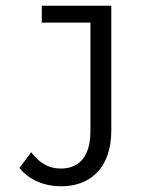

<svg xmlns="http://www.w3.org/2000/svg" viewBox="-20 -477 540 671"><path d="M194 174C289 174 369 117 369 -22V-457H126V-398H296V-18C296 74 253 112 193 112C143 112 113 86 89 55L48 110C83 153 136 174 194 174Z"/></svg>

Font: Inconsolata Thin
Style: Regular
Weight: 100
Monospace: yes
Designer: Raph Levien, Cyreal, Brenton Simpson
Foundry: Raph Levien, Cyreal, Google
Version: Version 3.100